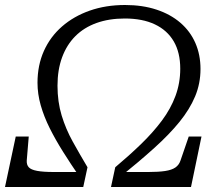

<svg xmlns="http://www.w3.org/2000/svg" viewBox="-34 -748 890 768"><path d="M465 -674Q536 -674 585.5 -650.5Q635 -627 661 -582.5Q687 -538 687 -473Q687 -416 668 -364.5Q649 -313 613.5 -265.5Q578 -218 530.5 -172Q483 -126 427 -79L410 0H730L772 -202H721L688 -106Q682 -88 667.5 -78Q653 -68 626.5 -64Q600 -60 560 -60H445V-39Q523 -102 583 -156Q643 -210 684 -260.5Q725 -311 746.5 -362.5Q768 -414 768 -472Q768 -529 747.5 -576Q727 -623 687.5 -657Q648 -691 592 -709.5Q536 -728 466 -728Q389 -728 325 -705.5Q261 -683 214 -642Q167 -601 141.5 -544Q116 -487 116 -417Q116 -372 129 -326.5Q142 -281 165 -235Q188 -189 218.5 -140.5Q249 -92 284 -41L289 -60H181Q139 -60 114.5 -64.5Q90 -69 81 -79Q72 -89 73 -106L81 -202H29L-14 0H299L316 -79Q285 -131 257 -181.5Q229 -232 212.5 -286.5Q196 -341 196 -405Q196 -469 214.5 -519Q233 -569 267.5 -603.5Q302 -638 352 -656Q402 -674 465 -674Z"/></svg>

Font: Roboto Serif Light
Style: Italic
Weight: 300
Italic angle: -10°
Version: Version 1.007